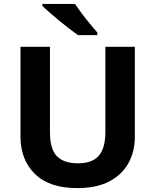

<svg xmlns="http://www.w3.org/2000/svg" viewBox="-20 -954 796 984"><path d="M671 -252Q671 -178 638.5 -118.5Q606 -59 540.5 -24.5Q475 10 375 10Q233 10 159 -62.5Q85 -135 85 -254V-714H236V-277Q236 -189 272 -153Q308 -117 379 -117Q453 -117 486.5 -156Q520 -195 520 -278V-714H671ZM364 -934Q379 -912 399.5 -884.5Q420 -857 441.5 -831.5Q463 -806 479 -787V-774H380Q361 -787 335.5 -806.5Q310 -826 283.5 -848Q257 -870 234 -890Q211 -910 197 -924V-934Z"/></svg>

Font: Noto Sans Kayah Li
Style: Bold
Weight: 700
Designer: Monotype Design Team, Sérgio Martins
Foundry: Monotype Imaging Inc.
Version: Version 2.002; ttfautohint (v1.8.4.7-5d5b)